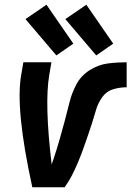

<svg xmlns="http://www.w3.org/2000/svg" viewBox="-20 -794 557 814"><path d="M117 0Q44 -333 70 -477L79 -530H198L189 -477Q168 -356 199 -97Q204 -111 209 -126Q222 -165 233 -204Q244 -243 254.5 -281.5Q265 -320 274.5 -359.5Q284 -399 304 -436.5Q324 -474 361 -497Q398 -520 437.5 -525Q477 -530 517 -530V-424Q488 -424 459.5 -415.5Q431 -407 413 -381.5Q395 -356 387 -327.5Q379 -299 370 -271.5Q361 -244 351.5 -216Q342 -188 332 -160.5Q322 -133 310.5 -105.5Q299 -78 285.5 -51.5Q272 -25 254 0ZM219 -559 88 -713 177 -774 291 -609ZM388 -559 257 -713 346 -774 460 -609Z"/></svg>

Font: Iosevka SS08
Style: Bold Italic
Weight: 700
Italic angle: -10°
Monospace: yes
Designer: Belleve Invis
Foundry: Belleve Invis
Version: 2.1.0; ttfautohint (v1.8.2)